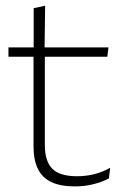

<svg xmlns="http://www.w3.org/2000/svg" viewBox="-20 -641 436 670"><path d="M242 9.5Q190.5 9.5 158.8 -5.8Q127 -21 112 -52.2Q97 -83.5 97 -130.5V-459H136.5V-134.5Q136.5 -79 162.2 -52.5Q188 -26 249 -26Q279.5 -26 308.8 -33.2Q338 -40.5 364.5 -55.5L360 -18.5Q337 -6 305.8 1.8Q274.5 9.5 242 9.5ZM9.5 -443V-475.5H358.5L354.5 -443ZM97.5 -469.5V-612.5L137.5 -621L135.5 -469.5Z"/></svg>

Font: Anek Odia ExtraLight
Style: Regular
Weight: 250
Designer: Yesha Goshar & Mahesh Sahu (Odia), Yesha Goshar (Latin)
Foundry: Ek Type
Version: Version 1.003